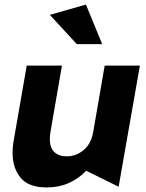

<svg xmlns="http://www.w3.org/2000/svg" viewBox="-20 -809 639 840"><path d="M35 -140Q35 -74 70 -31.5Q105 11 184 11Q238 11 281.5 -8.5Q325 -28 357 -62L499 8L592 -522H438L388 -233Q379 -180 346 -152.5Q313 -125 272 -125Q238 -125 218 -143.5Q198 -162 198 -201Q198 -215 201 -233L251 -522H97L39 -189Q35 -168 35 -140ZM316 -616H427L356 -789L198 -744Z"/></svg>

Font: Geom Bold
Style: Bold Italic
Weight: 700
Italic angle: -10°
Version: Version 1.102